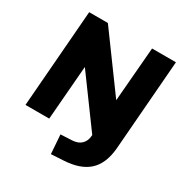

<svg xmlns="http://www.w3.org/2000/svg" viewBox="-202 -870 1169 1219"><g transform="rotate(30 383.0 -261.0)"><path d="M737 -712 685 -51Q675 65 612.5 122Q550 179 429 185L341 190L331 51L414 47Q456 45 480 22.5Q504 0 507 -38L508 -46L251 -397L219 0H45L101 -712H238L529 -314L562 -712Z"/></g></svg>

Font: Muli Black
Style: Italic
Weight: 900
Italic angle: -4.541°
Designer: Vernon Adams
Foundry: Vernon Adams
Version: Version 2.001